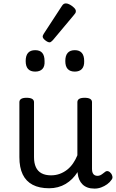

<svg xmlns="http://www.w3.org/2000/svg" viewBox="-20 -1090 685 1129"><path d="M269 17Q211 17 172 -3.5Q133 -24 113.5 -64.5Q94 -105 94 -166V-489Q94 -502 104.5 -508.5Q115 -515 136 -515Q158 -515 169 -508.5Q180 -502 180 -489V-166Q180 -131 191 -107Q202 -83 224.5 -71Q247 -59 280 -59Q308 -59 332 -68Q356 -77 375.5 -92.5Q395 -108 410 -130Q425 -152 435 -177V-489Q435 -502 445.5 -508.5Q456 -515 478 -515Q499 -515 510 -508.5Q521 -502 521 -489V-96Q521 -82 525 -73Q529 -64 536.5 -60Q544 -56 553 -56Q562 -56 569.5 -59.5Q577 -63 584.5 -69Q592 -75 599 -80Q607 -86 616.5 -83Q626 -80 634 -69Q639 -62 641 -52Q643 -42 636 -33Q626 -18 610 -6.5Q594 5 575 12Q556 19 536 19Q512 19 494.5 12.5Q477 6 465 -6Q453 -18 446 -34Q439 -50 437 -69L436 -78Q422 -56 404.5 -38.5Q387 -21 366 -8.5Q345 4 320.5 10.5Q296 17 269 17ZM187 -669Q159 -669 145 -684.5Q131 -700 131 -731Q131 -763 145 -779Q159 -795 187 -795Q215 -795 228.5 -779Q242 -763 242 -731Q244 -700 229.5 -684.5Q215 -669 187 -669ZM420 -669Q392 -669 378 -684.5Q364 -700 364 -731Q364 -763 378 -779Q392 -795 420 -795Q447 -795 461 -779Q475 -763 475 -731Q476 -700 461.5 -684.5Q447 -669 420 -669ZM272 -841Q261 -841 246 -853Q231 -865 231 -875Q231 -878 232 -881Q233 -884 237 -891L344 -1055Q349 -1063 354.5 -1066.5Q360 -1070 368 -1070Q378 -1070 391.5 -1062.5Q405 -1055 415.5 -1044.5Q426 -1034 426 -1025Q426 -1018 423.5 -1013.5Q421 -1009 414 -1001L291 -854Q279 -841 272 -841Z"/></svg>

Font: Playwrite AR
Style: Regular
Weight: 400
Designer: Veronika Burian, José Scaglione
Foundry: TypeTogether
Version: Version 1.002